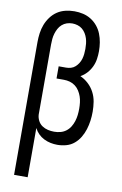

<svg xmlns="http://www.w3.org/2000/svg" viewBox="-103 -800 680 1072"><g transform="rotate(10 237.5 -264.0)"><path d="M56 215V-538Q56 -563 59.5 -588.5Q63 -614 72 -637.5Q81 -661 96.5 -682Q112 -703 133 -717Q154 -731 179.5 -737Q205 -743 230 -743Q255 -743 279 -737.5Q303 -732 324 -719Q345 -706 361 -686.5Q377 -667 386 -644Q395 -621 399 -596.5Q403 -572 403 -547Q403 -525 399.5 -502Q396 -479 386 -458Q376 -437 360.5 -420Q345 -403 325 -392Q350 -381 371 -361.5Q392 -342 405 -317Q418 -292 422.5 -264Q427 -236 427 -208Q427 -182 423.5 -156.5Q420 -131 412.5 -107Q405 -83 392 -61Q379 -39 359.5 -22.5Q340 -6 315 1Q290 8 264 8Q245 8 225.5 4Q206 0 188 -9Q170 -18 156 -32Q142 -46 133 -64V215ZM234 -61Q252 -61 269.5 -65.5Q287 -70 301.5 -81Q316 -92 325.5 -107.5Q335 -123 340.5 -140.5Q346 -158 348 -175.5Q350 -193 350 -211V-212Q350 -229 348 -246.5Q346 -264 340.5 -280Q335 -296 325.5 -311Q316 -326 302 -336.5Q288 -347 271.5 -351.5Q255 -356 238 -356H196V-425H238Q252 -425 265.5 -429Q279 -433 289.5 -442.5Q300 -452 307.5 -464Q315 -476 319 -489.5Q323 -503 324.5 -517.5Q326 -532 326 -546Q326 -561 324.5 -576Q323 -591 318.5 -605.5Q314 -620 306 -633Q298 -646 286.5 -655.5Q275 -665 260 -669.5Q245 -674 230 -674Q214 -674 199 -669Q184 -664 172 -653.5Q160 -643 152.5 -629Q145 -615 140.5 -600Q136 -585 134.5 -569.5Q133 -554 133 -538V-140Q134 -122 142.5 -105.5Q151 -89 166 -79Q181 -69 198.5 -65Q216 -61 234 -61Z"/></g></svg>

Font: Iosevka QP
Style: Regular
Weight: 400
Designer: Belleve Invis
Foundry: Belleve Invis
Version: Version 20.0.0; ttfautohint (v1.8.4)